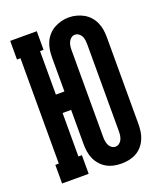

<svg xmlns="http://www.w3.org/2000/svg" viewBox="-139 -833 779 930"><g transform="rotate(-20 250.0 -368.5)"><path d="M327 8Q307 8 287.5 4Q268 0 251 -9.5Q234 -19 220.5 -34Q207 -49 199 -67Q191 -85 188 -104.5Q185 -124 185 -144V-320H141V-96H159V0H22V-96H40V-639H22V-735H159V-639H141V-415H185V-591Q185 -611 188 -630.5Q191 -650 199 -668Q207 -686 220.5 -701Q234 -716 251 -725.5Q268 -735 287.5 -740Q307 -745 327 -745Q346 -745 365.5 -740Q385 -735 402 -725.5Q419 -716 432.5 -701Q446 -686 454 -668Q462 -650 465 -630.5Q468 -611 468 -591V-144Q468 -124 465 -104.5Q462 -85 454 -67Q446 -49 433 -34Q420 -19 402.5 -9.5Q385 0 365.5 4Q346 8 327 8ZM327 -79Q337 -79 346 -85.5Q355 -92 359.5 -102Q364 -112 365.5 -122.5Q367 -133 367 -144V-591Q367 -602 365.5 -613Q364 -624 359.5 -633.5Q355 -643 346 -649.5Q337 -656 326 -656Q315 -656 306.5 -649Q298 -642 293.5 -632.5Q289 -623 287.5 -612.5Q286 -602 286 -591V-144Q286 -133 287.5 -122.5Q289 -112 293.5 -102Q298 -92 307 -85.5Q316 -79 327 -79Z"/></g></svg>

Font: Iosevka Slab
Style: Bold
Weight: 700
Monospace: yes
Designer: Belleve Invis
Foundry: Belleve Invis
Version: Version 11.1.1; ttfautohint (v1.8.3)